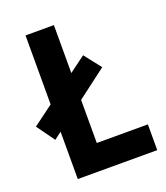

<svg xmlns="http://www.w3.org/2000/svg" viewBox="-142 -805 775 897"><g transform="rotate(-20 245.0 -357.0)"><path d="M54 -208 -10 -297 311 -535 376 -452ZM90 0V-714H231V-128H485V0Z"/></g></svg>

Font: Noto Sans Mono Condensed Extra
Style: Regular
Weight: 800
Width: 3
Designer: Monotype Design Team
Foundry: Monotype Imaging Inc.
Version: Version 1.900